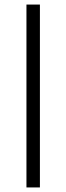

<svg xmlns="http://www.w3.org/2000/svg" viewBox="-20 -622 291 842"><path d="M96 -602H155V200H96Z"/></svg>

Font: IBM Plex Sans Hebrew Light
Style: Regular
Weight: 300
Designer: Mike Abbink, Paul van der Laan, Pieter van Rosmalen, Yanek Iontef
Foundry: Bold Monday
Version: Version 1.2